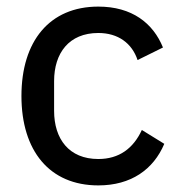

<svg xmlns="http://www.w3.org/2000/svg" viewBox="-20 -550 545 582"><path d="M278 12C377 12 445 -36 478 -114L410 -156C384 -100 341 -68 278 -68C189 -68 144 -129 144 -214V-304C144 -389 189 -450 278 -450C338 -450 380 -419 397 -368L474 -406C444 -480 380 -530 278 -530C130 -530 45 -425 45 -259C45 -93 130 12 278 12Z"/></svg>

Font: IBM Plex Thai Looped Text
Style: Regular
Weight: 450
Designer: Mike Abbink, Paul van der Laan, Pieter van Rosmalen, Ben Mitchell, Mark Frömberg
Foundry: Bold Monday
Version: Version 1.0